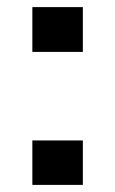

<svg xmlns="http://www.w3.org/2000/svg" viewBox="-20 -520 324 540"><path d="M71 -374V-500H213V-374ZM71 0V-125H213V0Z"/></svg>

Font: Nunito Sans 6pt SemiBold
Style: Regular
Weight: 600
Version: Version 3.101;gftools[0.9.27]